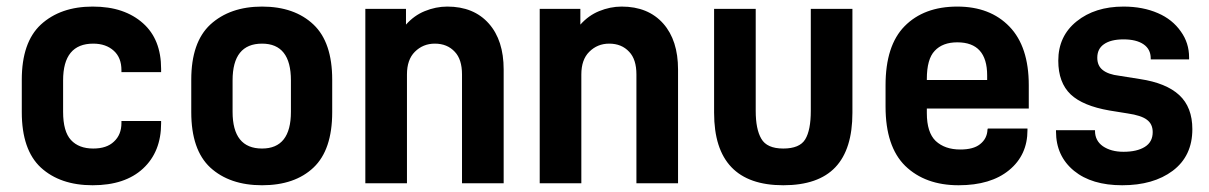

<svg xmlns="http://www.w3.org/2000/svg" viewBox="-20 -546 3603 572"><path d="M101.6 -46.9Q44.9 -99.6 44.9 -211.9V-308.6Q44.9 -419.9 101.6 -472.7Q160.2 -526.4 255.9 -526.4Q304.7 -526.4 341.8 -513.7Q378.9 -501 406.2 -476.6Q460 -428.7 460 -340.8V-331.1H341.8V-336.9Q341.8 -374 319.3 -394.5Q295.9 -416 257.8 -416Q168 -416 168 -306.6V-212.9Q168 -154.3 191.4 -128.9Q214.8 -103.5 257.8 -103.5Q297.9 -103.5 319.3 -124Q341.8 -144.5 341.8 -179.7V-185.5H460V-178.7Q460 -93.8 406.2 -43.9Q352.5 5.9 255.9 5.9Q159.2 5.9 101.6 -46.9Z M606.4 -46.9Q549.8 -99.6 549.8 -211.9V-308.6Q549.8 -419.9 606.4 -472.7Q665 -526.4 760.7 -526.4Q857.4 -526.4 914.1 -472.7Q969.7 -419.9 969.7 -308.6V-211.9Q969.7 -99.6 914.1 -46.9Q858.4 5.9 760.7 5.9Q664.1 5.9 606.4 -46.9ZM846.7 -212.9V-306.6Q846.7 -416 760.7 -416Q672.9 -416 672.9 -306.6V-212.9Q672.9 -103.5 760.7 -103.5Q846.7 -103.5 846.7 -212.9Z M1068.4 -519.5H1189.5V-472.7Q1213.9 -500 1245.1 -512.7Q1278.3 -526.4 1312.5 -526.4Q1391.6 -526.4 1436.5 -475.6Q1480.5 -425.8 1480.5 -338.9V0H1356.4V-324.2Q1356.4 -369.1 1335 -391.6Q1312.5 -416 1275.4 -416Q1240.2 -416 1215.8 -391.6Q1192.4 -368.2 1192.4 -324.2V0H1068.4Z M1587.9 -519.5H1709V-472.7Q1733.4 -500 1764.6 -512.7Q1797.9 -526.4 1832 -526.4Q1911.1 -526.4 1956.1 -475.6Q2000 -425.8 2000 -338.9V0H1876V-324.2Q1876 -369.1 1854.5 -391.6Q1832 -416 1794.9 -416Q1759.8 -416 1735.4 -391.6Q1711.9 -368.2 1711.9 -324.2V0H1587.9Z M2107.4 -210V-519.5H2231.4V-215.8Q2231.4 -161.1 2248 -132.8Q2264.6 -103.5 2313.5 -103.5Q2362.3 -103.5 2378.9 -130.9Q2395.5 -158.2 2395.5 -215.8V-519.5H2519.5V-210Q2519.5 -101.6 2468.8 -47.9Q2418 5.9 2313.5 5.9Q2107.4 5.9 2107.4 -210Z M2741.2 -222.7V-209Q2741.2 -151.4 2767.6 -126Q2794.9 -100.6 2840.8 -100.6Q2879.9 -100.6 2899.4 -116.2Q2920.9 -132.8 2921.9 -160.2L2922.9 -163.1H3041V-158.2Q3041 -84 2986.3 -39.1Q2931.6 5.9 2835.9 5.9Q2736.3 5.9 2676.8 -51.8Q2618.2 -109.4 2618.2 -228.5V-292Q2618.2 -410.2 2674.8 -467.8Q2732.4 -526.4 2832 -526.4Q2929.7 -526.4 2987.3 -466.8Q3044.9 -407.2 3044.9 -292V-222.7ZM2764.6 -394.5Q2741.2 -370.1 2741.2 -310.5V-307.6H2920.9V-321.3Q2920.9 -419.9 2832 -419.9Q2788.1 -419.9 2764.6 -394.5Z M3179.7 -37.1Q3126 -81.1 3126 -154.3V-158.2H3242.2V-156.2Q3242.2 -127 3265.6 -110.4Q3290 -93.8 3327.1 -93.8Q3367.2 -93.8 3390.6 -108.4Q3414.1 -123 3414.1 -152.3Q3414.1 -176.8 3396.5 -189.5Q3379.9 -202.1 3339.8 -208L3285.2 -216.8Q3206.1 -230.5 3169.9 -264.6Q3132.8 -299.8 3132.8 -365.2Q3132.8 -438.5 3187.5 -482.4Q3242.2 -526.4 3327.1 -526.4Q3384.8 -526.4 3429.7 -506.8Q3472.7 -488.3 3498 -452.1Q3522.5 -418 3522.5 -375V-369.1H3408.2V-372.1Q3408.2 -399.4 3386.7 -414.1Q3365.2 -428.7 3327.1 -428.7Q3289.1 -428.7 3268.6 -414.1Q3249 -400.4 3249 -374Q3249 -350.6 3264.6 -337.9Q3281.2 -324.2 3314.5 -320.3L3376 -310.5Q3454.1 -298.8 3493.2 -262.7Q3532.2 -226.6 3532.2 -161.1Q3532.2 -81.1 3473.6 -37.1Q3416 5.9 3323.2 5.9Q3232.4 5.9 3179.7 -37.1Z"/></svg>

Font: DINish
Style: Bold
Weight: 700
Designer: Bert Driehuis
Foundry: Playbeing
Version: Version 3.008; git-95204e4c-release